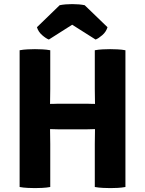

<svg xmlns="http://www.w3.org/2000/svg" viewBox="-20 -934 724 959"><path d="M281 -288Q274.5 -288 265 -288.2Q255.5 -288.5 246.2 -288.8Q237 -289 230 -289Q207.5 -289 184.2 -288.5Q161 -288 138.5 -288V-416Q161 -416 184.2 -415.5Q207.5 -415 230 -415Q237 -415 246.2 -415.2Q255.5 -415.5 265 -415.8Q274.5 -416 281 -416H404Q411 -416 420.2 -415.8Q429.5 -415.5 438.8 -415.2Q448 -415 454.5 -415Q477 -415 500.5 -415.5Q524 -416 546.5 -416V-288Q524 -288 500.5 -288.5Q477 -289 454.5 -289Q448 -289 438.8 -288.8Q429.5 -288.5 420.2 -288.2Q411 -288 404 -288ZM231 0Q212.5 3.5 191.2 4.5Q170 5.5 154.5 5.5Q140.5 5.5 118.5 4.5Q96.5 3.5 78 0V-683Q96.5 -686.5 118.5 -687.5Q140.5 -688.5 154.5 -688.5Q170 -688.5 191.2 -687.5Q212.5 -686.5 231 -683V-489Q231 -468 230.5 -451.8Q230 -435.5 230 -415V-289Q230 -269 230.5 -252.5Q231 -236 231 -215ZM453.5 -215Q453.5 -236 454 -252.5Q454.5 -269 454.5 -289V-415Q454.5 -435.5 454 -451.8Q453.5 -468 453.5 -489V-683Q472.5 -686.5 493.5 -687.5Q514.5 -688.5 530 -688.5Q544.5 -688.5 566.5 -687.5Q588.5 -686.5 606.5 -683V0Q587 3.5 567.5 4.5Q548 5.5 531.5 5.5Q516 5.5 494.5 4.5Q473 3.5 453.5 0ZM403 -908 517 -798Q510 -775 491 -758.5Q472 -742 457.5 -736.5L340.5 -810.5L224 -736.5Q209.5 -742 190.5 -758.5Q171.5 -775 164.5 -798L278 -908Q305.5 -913.5 340.5 -913.5Q376.5 -913.5 403 -908Z"/></svg>

Font: Signika Negative Light
Style: Bold
Weight: 700
Version: Version 2.001